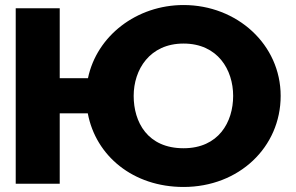

<svg xmlns="http://www.w3.org/2000/svg" viewBox="-20 -738 1184 767"><path d="M218.6 -285.2H330.7C362.7 -115.1 511.7 8.9 713.2 8.9C934.8 8.9 1101.2 -150.1 1101.2 -354.9C1101.2 -559.8 927.3 -717.9 713.2 -717.9C526 -717.9 366.5 -595 331.4 -425.5H218.6V-705.1H42.8V-3.9H218.6ZM514 -354.9C514 -459.5 577.6 -564 713.2 -564C849.7 -564 911.4 -459.5 911.4 -354.9C911.4 -250.4 853.4 -145.8 713.2 -145.8C569.2 -145.8 514 -250.4 514 -354.9Z"/></svg>

Font: Hussar
Style: BdWide
Weight: 700
Foundry: Cannot Into Space Fonts
Version: Version 2.00